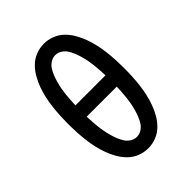

<svg xmlns="http://www.w3.org/2000/svg" viewBox="-214 -855 975 975"><g transform="rotate(-45 274.0 -367.5)"><path d="M274 8Q244 8 216 -3Q188 -14 167 -34.5Q146 -55 131 -81Q116 -107 106 -134.5Q96 -162 89.5 -191Q83 -220 79.5 -249.5Q76 -279 74.5 -308.5Q73 -338 73 -368Q73 -397 74.5 -426.5Q76 -456 79.5 -485.5Q83 -515 89.5 -544Q96 -573 106 -600.5Q116 -628 131 -654Q146 -680 167 -700.5Q188 -721 216 -732Q244 -743 274 -743Q304 -743 332 -732Q360 -721 381 -700.5Q402 -680 417 -654Q432 -628 442 -600.5Q452 -573 458.5 -544Q465 -515 468.5 -485.5Q472 -456 473.5 -426.5Q475 -397 475 -368Q475 -338 473.5 -308.5Q472 -279 468.5 -249.5Q465 -220 458.5 -191Q452 -162 442 -134.5Q432 -107 417 -81Q402 -55 381 -34.5Q360 -14 332 -3Q304 8 274 8ZM166 -408H382Q381 -427 380 -445.5Q379 -464 377 -482.5Q375 -501 371.5 -519.5Q368 -538 363 -556Q358 -574 351.5 -591Q345 -608 335 -624Q325 -640 309 -650.5Q293 -661 274 -661Q255 -661 239 -650.5Q223 -640 213 -624Q203 -608 196.5 -591Q190 -574 185 -556Q180 -538 176.5 -519.5Q173 -501 171 -482.5Q169 -464 168 -445.5Q167 -427 166 -408ZM274 -74Q293 -74 309 -84.5Q325 -95 335 -111Q345 -127 351.5 -144Q358 -161 363 -179Q368 -197 371.5 -215.5Q375 -234 377 -252.5Q379 -271 380 -289.5Q381 -308 382 -327H166Q167 -308 168 -289.5Q169 -271 171 -252.5Q173 -234 176.5 -215.5Q180 -197 185 -179Q190 -161 196.5 -144Q203 -127 213 -111Q223 -95 239 -84.5Q255 -74 274 -74Z"/></g></svg>

Font: Iosevka Semi-Condensed Medium
Style: Regular
Weight: 500
Monospace: yes
Designer: Belleve Invis
Foundry: Belleve Invis
Version: Version 27.3.5